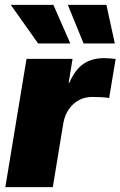

<svg xmlns="http://www.w3.org/2000/svg" viewBox="-20 -772 497 792"><path d="M2 0 89.4 -529.3H279.3L263.2 -430.7H266.1Q290 -485.4 324.7 -508.8Q359.4 -532.2 408.2 -532.2Q421.9 -532.2 433.6 -531.2Q445.3 -530.3 457 -528.8L430.2 -367.7Q418.5 -370.1 397.5 -371.1Q376.5 -372.1 359.4 -372.1Q329.6 -372.1 304.9 -358.6Q280.3 -345.2 263.7 -321Q247.1 -296.9 241.2 -263.7L197.8 0ZM324.7 -592.8 259.8 -752H418.9L453.6 -592.8ZM137.2 -592.8 24.4 -752H200.2L270 -592.8Z"/></svg>

Font: Inter 24pt Black
Style: Italic
Weight: 900
Italic angle: -9.3988°
Designer: Rasmus Andersson
Foundry: rsms
Version: Version 4.001;git-66647c0bb